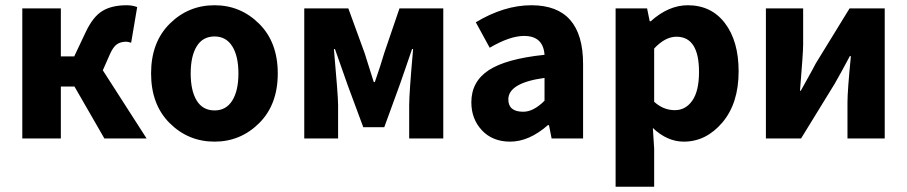

<svg xmlns="http://www.w3.org/2000/svg" viewBox="-20 -528 3458 732"><path d="M65 0V-496H212V-313H263L306 -404Q334 -464 370 -486Q406 -508 463 -508Q485 -508 503 -501L480 -365Q468 -369 461 -369Q440 -369 425.5 -359Q411 -349 398 -319L372 -260L539 0H378L264 -198H212V0Z M798 12Q698 12 627 -58.5Q556 -129 556 -248Q556 -367 627 -437.5Q698 -508 798 -508Q897 -508 968 -437.5Q1039 -367 1039 -248Q1039 -129 968 -58.5Q897 12 798 12ZM798 -107Q842 -107 865.5 -144.5Q889 -182 889 -248Q889 -314 865.5 -351.5Q842 -389 798 -389Q753 -389 730 -351.5Q707 -314 707 -248Q707 -182 730 -144.5Q753 -107 798 -107Z M1140 0V-496H1308L1370 -326Q1373 -315 1405 -215H1409Q1431 -278 1445 -326L1503 -496H1670V0H1540V-127Q1540 -173 1555 -341H1551Q1543 -317 1526 -268Q1509 -219 1503 -202L1445 -43H1365L1306 -202Q1299 -223 1281.5 -271.5Q1264 -320 1257 -341H1253Q1269 -162 1269 -127V0Z M1925 12Q1858 12 1817.5 -31Q1777 -74 1777 -138Q1777 -217 1843.5 -260.5Q1910 -304 2056 -319Q2051 -391 1978 -391Q1924 -391 1847 -346L1794 -443Q1902 -508 2006 -508Q2203 -508 2203 -284V0H2083L2073 -51H2069Q1997 12 1925 12ZM1975 -102Q2014 -102 2056 -144V-231Q1918 -212 1918 -149Q1918 -102 1975 -102Z M2327 184V-496H2447L2457 -447H2461Q2529 -508 2602 -508Q2692 -508 2744 -439.5Q2796 -371 2796 -256Q2796 -134 2734 -61Q2672 12 2587 12Q2524 12 2469 -40L2474 39V184ZM2553 -108Q2594 -108 2619.5 -144.5Q2645 -181 2645 -254Q2645 -388 2559 -388Q2516 -388 2474 -343V-140Q2509 -108 2553 -108Z M2900 0V-496H3042V-358Q3042 -328 3030 -182H3033Q3040 -195 3061 -232.5Q3082 -270 3090 -286L3219 -496H3353V0H3211V-138Q3211 -182 3224 -314H3220Q3186 -250 3163 -210L3034 0Z"/></svg>

Font: Toshiba Sans
Style: Bold
Weight: 700
Designer: Paul D. Hunt
Foundry: Toshiba Corporation
Version: Version 2.020;PS 2.0;hotconv 1.0.86;makeotf.lib2.5.63406